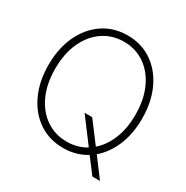

<svg xmlns="http://www.w3.org/2000/svg" viewBox="-182 -888 1069 1106"><g transform="rotate(30 353.0 -335.0)"><path d="M353.5 10.3Q261.2 10.3 190.9 -37.1Q120.6 -84.5 81.3 -168.9Q42 -253.4 42 -363.3Q42 -474.1 81.5 -558.3Q121.1 -642.6 191.2 -690.2Q261.2 -737.8 353.5 -737.8Q445.3 -737.8 515.1 -690.4Q585 -643.1 624.5 -558.6Q664.1 -474.1 664.1 -363.3Q664.1 -263.2 631.1 -183.8Q598.1 -104.5 540 -55.7L633.3 68.4H582.5L506.8 -31.7Q438.5 10.3 353.5 10.3ZM359.9 -227.5H410.6L513.7 -90.8Q563 -133.3 591.3 -202.9Q619.6 -272.5 619.6 -363.3Q619.6 -464.4 585.2 -539.1Q550.8 -613.8 490.5 -654.8Q430.2 -695.8 353.5 -695.8Q276.4 -695.8 216.1 -655Q155.8 -614.3 121.1 -539.6Q86.4 -464.8 86.4 -363.3Q86.4 -262.7 120.6 -188.2Q154.8 -113.8 215.1 -72.8Q275.4 -31.7 353.5 -31.7Q423.8 -31.7 481 -66.4Z"/></g></svg>

Font: Inter Display Extra Light
Style: Regular
Weight: 200
Designer: Rasmus Andersson
Foundry: rsms
Version: Version 4.000;git-4fc901f